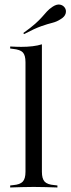

<svg xmlns="http://www.w3.org/2000/svg" viewBox="-20 -829 312 849"><path d="M129 -2.4Q100.8 -2.4 76.2 -1.6Q51.6 -0.8 25 0V-8.9L38.7 -10.5Q68.5 -12.9 80.6 -25.8Q92.7 -38.7 92.7 -69.4V-206.5H165.3V-69.4Q165.3 -38.7 177.4 -25.8Q189.5 -12.9 220.2 -10.5L233.9 -8.9V0Q207.3 -0.8 182.3 -1.6Q157.3 -2.4 129 -2.4ZM92.7 -206.5V-554Q92.7 -584.7 81 -597.2Q69.4 -609.7 37.1 -612.9L25 -614.5V-623.4Q41.9 -622.6 52.8 -622.2Q63.7 -621.8 74.2 -621.8Q100.8 -621.8 124.2 -624.6Q147.6 -627.4 165.3 -633.1V-623.4V-206.5ZM86.3 -678.2 83.1 -683.1Q116.1 -706.5 135.1 -723.4Q154 -740.3 165.7 -753.6Q177.4 -766.9 187.5 -778.2Q197.6 -789.5 213.7 -800Q231.5 -811.3 245.6 -808.5Q259.7 -805.6 266.9 -794.4Q274.2 -783.1 270.2 -769Q266.1 -754.8 248.4 -744.4Q231.5 -733.1 211.7 -728.2Q191.9 -723.4 162.9 -713.3Q133.9 -703.2 86.3 -678.2Z"/></svg>

Font: Playfair 144pt SemiCondensed Light
Style: Regular
Weight: 300
Width: 4
Designer: Claus Eggers Sørensen
Foundry: Claus Eggers Sørensen
Version: Version 2.203